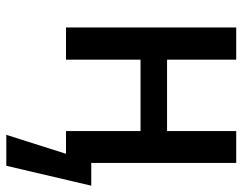

<svg xmlns="http://www.w3.org/2000/svg" viewBox="-100 -479 768 608"><g transform="rotate(90 284.0 -175.0)"><path d="M67 0H169V-236H395V0H467L407 189H505L568 -80H496V-539H395V-320H169V-539H67Z"/></g></svg>

Font: Noto Sans Mono SemiCondensed Medium
Style: Regular
Weight: 500
Width: 4
Designer: Monotype Design Team
Foundry: Monotype Imaging Inc.
Version: Version 2.014